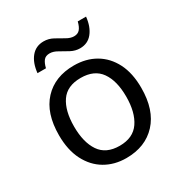

<svg xmlns="http://www.w3.org/2000/svg" viewBox="-173 -864 951 1002"><g transform="rotate(-30 302.5 -362.5)"><path d="M551 -269Q551 -136 483.5 -63Q416 10 301 10Q230 10 174.5 -22.5Q119 -55 87 -117.5Q55 -180 55 -269Q55 -402 122 -474Q189 -546 304 -546Q377 -546 432.5 -513.5Q488 -481 519.5 -419.5Q551 -358 551 -269ZM146 -269Q146 -174 183.5 -118.5Q221 -63 303 -63Q384 -63 422 -118.5Q460 -174 460 -269Q460 -364 422 -418Q384 -472 302 -472Q220 -472 183 -418Q146 -364 146 -269ZM120 -606Q126 -665 154.5 -699.5Q183 -734 230 -734Q260 -734 286.5 -719.5Q313 -705 337 -691Q361 -677 382 -677Q405 -677 417.5 -691.5Q430 -706 437 -735H487Q481 -677 453 -642Q425 -607 378 -607Q350 -607 323.5 -621Q297 -635 272.5 -649.5Q248 -664 226 -664Q202 -664 190 -649.5Q178 -635 171 -606Z"/></g></svg>

Font: Noto Serif Ottoman Siyaq
Style: Regular
Weight: 400
Designer: Sérgio Martins
Version: Version 1.005; ttfautohint (v1.8.4.7-5d5b)